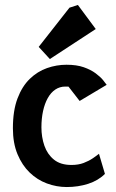

<svg xmlns="http://www.w3.org/2000/svg" viewBox="-20 -750 467 774"><path d="M249 4Q208 4 169 -10.5Q130 -25 99.5 -54.5Q69 -84 50.5 -128.5Q32 -173 32 -233Q32 -304 50.5 -353Q69 -402 100 -432Q131 -462 169.5 -475.5Q208 -489 248 -489Q289 -489 317.5 -479Q346 -469 365.5 -454.5Q385 -440 395.5 -427Q406 -414 410 -408L301 -343L256 -401H243Q221 -401 203 -389Q185 -377 172.5 -354.5Q160 -332 153.5 -302Q147 -272 147 -237Q147 -197 159 -162.5Q171 -128 197.5 -106.5Q224 -85 268 -85Q296 -85 317 -93Q338 -101 353.5 -111.5Q369 -122 379 -130L403 -49Q376 -22 335.5 -9Q295 4 249 4ZM181 -512 136 -561 260 -719 294 -730 366 -633Z"/></svg>

Font: Kreon Light SemiBold
Style: Regular
Weight: 600
Version: Version 2.002